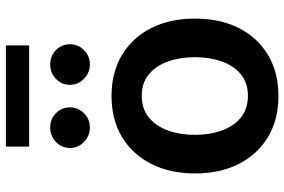

<svg xmlns="http://www.w3.org/2000/svg" viewBox="-176 -773 960 648"><g transform="rotate(-90 304.0 -449.0)"><path d="M304 10.7Q224.1 10.7 165.5 -24.5Q106.9 -59.7 74.8 -123Q42.6 -186.4 42.6 -270.6Q42.6 -355.1 74.8 -418.5Q106.9 -481.9 165.5 -517.2Q224.1 -552.6 304 -552.6Q383.9 -552.6 442.6 -517.2Q501.4 -481.9 533.4 -418.5Q565.3 -355.1 565.3 -270.6Q565.3 -186.4 533.4 -123Q501.4 -59.7 442.6 -24.5Q383.9 10.7 304 10.7ZM304.7 -92.3Q348.4 -92.3 377.3 -116.1Q406.2 -139.9 420.6 -180.6Q435 -221.2 435 -271Q435 -321 420.6 -361.7Q406.2 -402.3 377.3 -426.5Q348.4 -450.6 304.7 -450.6Q260.7 -450.6 231.4 -426.5Q202.1 -402.3 187.5 -361.7Q172.9 -321 172.9 -271Q172.9 -221.2 187.5 -180.6Q202.1 -139.9 231.4 -116.1Q260.7 -92.3 304.7 -92.3ZM197.4 -625.7Q169.4 -625.7 149 -645.6Q128.6 -665.5 128.6 -692.5Q128.6 -720.9 149 -740.2Q169.4 -759.6 197.4 -759.6Q226.2 -759.6 245.9 -740.2Q265.6 -720.9 265.6 -692.5Q265.6 -665.5 245.9 -645.6Q226.2 -625.7 197.4 -625.7ZM410.5 -625.7Q382.5 -625.7 362 -645.6Q341.6 -665.5 341.6 -692.5Q341.6 -720.9 362 -740.2Q382.5 -759.6 410.5 -759.6Q439.3 -759.6 459 -740.2Q478.7 -720.9 478.7 -692.5Q478.7 -665.5 459 -645.6Q439.3 -625.7 410.5 -625.7ZM474.8 -909.1V-830.6H133.2V-909.1Z"/></g></svg>

Font: Inter Zeller Semi Bold
Style: Regular
Weight: 600
Designer: Rasmus Andersson; Joe Bland
Foundry: zeller
Version: Version 3.015;git-dec3a8cb1